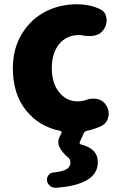

<svg xmlns="http://www.w3.org/2000/svg" viewBox="-20 -599 576 896"><path d="M384.8 11.7Q375 13.7 371.1 22.5L352.5 63.5Q348.6 72.3 358.4 75.2Q398.4 85.9 417.5 106Q436.5 126 436.5 158.2Q436.5 262.7 242.2 277.3Q240.2 277.3 238.3 277.3Q225.6 277.3 214.8 269.5Q202.1 259.8 199.2 244.1Q197.3 230.5 206.1 218.8Q214.8 207 228.5 206.1Q273.4 201.2 291 190.4Q308.6 179.7 308.6 158.2Q308.6 143.6 296.9 134.8Q271.5 114.3 258.8 89.8Q252 77.1 252 64.5Q252 52.7 256.8 42L266.6 22.5Q268.6 19.5 266.6 16.1Q264.6 12.7 261.7 11.7Q162.1 -7.8 101.1 -84.5Q40 -161.1 40 -280.3Q40 -372.1 82 -440.9Q124 -509.8 191.4 -544.4Q258.8 -579.1 338.9 -579.1Q397.5 -579.1 446.3 -556.6Q472.7 -544.9 476.6 -514.6Q477.5 -508.8 477.5 -502.9Q477.5 -480.5 463.9 -460.9L460 -457Q441.4 -430.7 397.5 -430.7Q382.8 -430.7 365.2 -433.6Q357.4 -435.5 348.6 -435.5Q291 -435.5 256.3 -393.6Q221.7 -351.6 221.7 -280.3Q221.7 -210.9 255.9 -168.5Q290 -126 342.8 -126Q363.3 -126 382.8 -132.8Q398.4 -138.7 414.1 -138.7Q424.8 -138.7 435.5 -136.7Q462.9 -129.9 475.6 -107.4Q487.3 -89.8 487.3 -69.3Q487.3 -61.5 485.4 -53.7Q479.5 -24.4 454.1 -11.7Q421.9 3.9 384.8 11.7Z"/></svg>

Font: Gen Jyuu GothicX Heavy
Style: Bold
Weight: 900
Designer: [Source Han Sans]
Ryoko NISHIZUKA  (kana & ideographs); Paul D. Hunt (Latin, Greek & Cyrillic); Wenlong ZHANG  (bopomofo
Version: Version 1.002.20150607